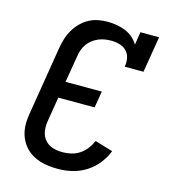

<svg xmlns="http://www.w3.org/2000/svg" viewBox="-111 -832 823 930"><g transform="rotate(15 300.0 -367.5)"><path d="M266 8Q243 8 220 5.5Q197 3 175.5 -3.5Q154 -10 135 -21.5Q116 -33 101.5 -48.5Q87 -64 77 -84Q67 -104 62.5 -126Q58 -148 59 -171Q60 -194 64 -217L120 -560Q124 -583 131 -606.5Q138 -630 150.5 -651.5Q163 -673 181 -691.5Q199 -710 221 -722Q243 -734 267 -738.5Q291 -743 314 -743Q338 -743 361 -739Q384 -735 404.5 -726.5Q425 -718 442 -703.5Q459 -689 470 -670L480 -735H574L544 -554H450Q454 -576 450 -597Q446 -618 432 -632.5Q418 -647 397.5 -653Q377 -659 355 -659Q339 -659 323 -656.5Q307 -654 291.5 -647.5Q276 -641 262 -630.5Q248 -620 238.5 -606.5Q229 -593 223 -577.5Q217 -562 215 -546L192 -409H374L360 -326H178L158 -204Q155 -187 155.5 -169.5Q156 -152 161 -137Q166 -122 176.5 -109.5Q187 -97 201 -89.5Q215 -82 232 -79Q249 -76 266 -76Q287 -76 309 -81Q331 -86 350.5 -99Q370 -112 384 -130.5Q398 -149 407 -170L497 -143Q484 -109 460 -79Q436 -49 404 -29Q372 -9 336.5 -0.5Q301 8 266 8Z"/></g></svg>

Font: Iosevka Curly Slab MdEx
Style: Italic
Weight: 500
Width: 7
Italic angle: -9°
Monospace: yes
Designer: Belleve Invis
Foundry: Belleve Invis
Version: Version 11.0.0; ttfautohint (v1.8.3)